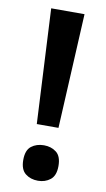

<svg xmlns="http://www.w3.org/2000/svg" viewBox="-84 -756 447 811"><g transform="rotate(10 139.5 -350.5)"><path d="M186 -222H93L68 -714H211ZM63 -63Q63 -105 85 -122Q107 -139 139 -139Q170 -139 192 -122Q214 -105 214 -63Q214 -22 192 -4.5Q170 13 139 13Q107 13 85 -4.5Q63 -22 63 -63Z"/></g></svg>

Font: Noto Sans New Tai Lue Semibold
Style: Regular
Weight: 400
Designer: Monotype Design Team
Foundry: Monotype Imaging Inc.
Version: Version 2.004; ttfautohint (v1.8.4.7-5d5b)